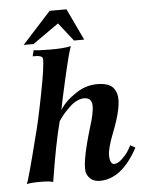

<svg xmlns="http://www.w3.org/2000/svg" viewBox="-60 -947 767 1011"><g transform="rotate(-5 323.0 -441.5)"><path d="M628 -142Q543 16 427 16Q376 16 358 -29Q341 -75 400 -271Q412 -308 417.5 -336Q423 -364 423 -379Q423 -394 418.5 -403.5Q414 -413 409.5 -416.5Q405 -420 398 -422Q378 -428 354.5 -419.5Q331 -411 312 -394Q293 -377 277 -359.5Q261 -342 252 -328L243 -315Q213 -202 181 1Q169 -6 113.5 -6Q58 -6 42 0Q55 -31 109 -246Q128 -314 157.5 -464.5Q187 -615 184 -650Q184 -670 131 -668L139 -700Q153 -696 226 -695.5Q299 -695 336 -704Q324 -676 292.5 -538Q261 -400 257 -372Q281 -416 344.5 -458Q408 -500 483 -491Q513 -487 531 -474Q549 -461 557.5 -432.5Q566 -404 555.5 -351.5Q545 -299 515 -224Q501 -188 493.5 -159.5Q486 -131 486 -114Q486 -97 489.5 -85.5Q493 -74 498.5 -70Q504 -66 510 -66Q529 -66 551 -87Q573 -108 584.5 -126Q596 -144 602 -157ZM409 -732H355L279 -829L141 -732H89L241 -899H330Z"/></g></svg>

Font: GFS Artemisia
Style: Bold Italic
Weight: 700
Italic angle: -12°
Designer: Designed by Takis Katsoulidis and George D. Matthiopoulos.
Foundry: Designed by Takis Katsoulidis and George D. Matthiopoulos.
Version: Version 1.0